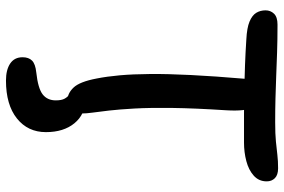

<svg xmlns="http://www.w3.org/2000/svg" viewBox="-178 -572 974 659"><g transform="rotate(90 309.5 -243.0)"><path d="M325 13Q301 13 281 -8Q261 -29 250 -87Q243 -122 239 -166.5Q235 -211 234.5 -271Q234 -331 238 -411Q242 -491 251 -597Q253 -622 265 -637Q277 -652 297 -652Q335 -652 349 -625Q363 -598 359 -532Q352 -424 351 -347Q350 -270 353 -217Q356 -164 360 -129.5Q364 -95 367 -73.5Q370 -52 370 -36Q370 -9 358 2Q346 13 325 13ZM470 -593Q415 -593 370 -593Q325 -593 284 -594Q243 -595 202.5 -596.5Q162 -598 116 -601Q76 -603 54.5 -612Q33 -621 24.5 -635Q16 -649 16 -667Q16 -684 27.5 -696Q39 -708 65 -708Q118 -708 161 -706.5Q204 -705 242 -703.5Q280 -702 318 -701Q356 -700 400 -700Q441 -700 466 -702.5Q491 -705 512 -707.5Q533 -710 558 -710Q581 -710 592 -699Q603 -688 603 -671Q603 -644 583.5 -626.5Q564 -609 533.5 -601Q503 -593 470 -593ZM257 224Q220 224 198.5 209.5Q177 195 177 167Q177 146 188.5 134.5Q200 123 229 120Q284 114 304.5 98Q325 82 325 53Q325 33 319 22.5Q313 12 305 6.5Q297 1 290.5 -5Q284 -11 284 -21Q284 -32 294 -40Q304 -48 324 -48Q373 -48 403.5 -11Q434 26 434 87Q434 149 387 186.5Q340 224 257 224Z"/></g></svg>

Font: Shantell Sans Medium
Style: Regular
Weight: 500
Designer: Stephen Nixon, Anya Danilova, Shantell Martin
Foundry: Arrow Type
Version: Version 1.011;[c5ecc13dd]